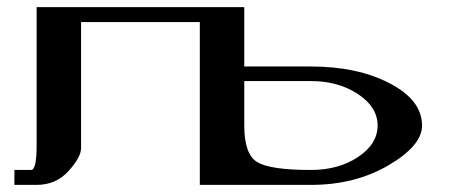

<svg xmlns="http://www.w3.org/2000/svg" viewBox="-20 -520 1290 540"><path d="M667 -167Q667 -85.9 703.6 -64Q740.2 -42 854.5 -42Q932.6 -42 987.3 -78.6Q1042 -115.2 1042 -167Q1042 -218.8 986.8 -255.4Q931.6 -292 854.5 -292H667ZM667 -500V-333H854.5Q985.4 -333 1076.2 -285.6Q1167 -238.3 1167 -167Q1167 -110.4 1072.8 -55.2Q978.5 0 854.5 0H667H542V-458H208V-103.5Q208 -78.1 172.9 -39.1Q137.7 0 83 0H20.5V-42H67.4Q83 -42 83 -110.4V-500Z"/></svg>

Font: okolaks
Style: Bold
Weight: 600
Width: 8
Version: Version 000.6.0